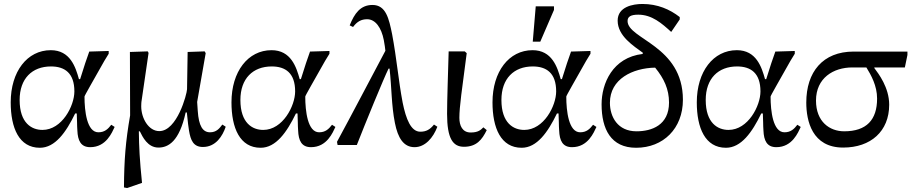

<svg xmlns="http://www.w3.org/2000/svg" viewBox="-20 -731 4595 968"><path d="M378 -332C361 -393 334 -478 236 -478C117 -478 34 -370 34 -215C34 -86 76 14 181 14C258 14 313 -64 359 -159H367C369 -126 368 -99 370 -74C372 -21 388 11 435 11C516 11 545 -64 558 -91L541 -102C525 -81 508 -64 476 -64C418 -64 406 -171 406 -244C406 -249 447 -319 506 -424L528 -460V-474L430 -471C417 -435 404 -397 384 -332ZM194 -76C140 -76 79 -110 79 -227C79 -335 142 -396 237 -396C306 -396 355 -363 355 -270C355 -198 293 -76 194 -76Z M1017 -463 1012 -472 926 -469 923 -281C922 -256 873 -70 783 -70C729 -70 692 -135 692 -195C692 -207 693 -217 693 -217L729 -464L725 -472L635 -469L636 -149C613 -17 606 74 605 214L621 217L696 191C684 73 681 12 680 -69H685C699 -41 724 13 779 13C828 13 884 -17 916 -164H922C927 -111 930 -92 933 -72C941 -25 954 10 1003 10C1068 10 1102 -45 1118 -92L1101 -103C1086 -83 1071 -64 1039 -64C1002 -64 982 -96 977 -172C976 -187 974 -211 974 -217Z M1491 -332C1474 -393 1447 -478 1349 -478C1230 -478 1147 -370 1147 -215C1147 -86 1189 14 1294 14C1371 14 1426 -64 1472 -159H1480C1482 -126 1481 -99 1483 -74C1485 -21 1501 11 1548 11C1629 11 1658 -64 1671 -91L1654 -102C1638 -81 1621 -64 1589 -64C1531 -64 1519 -171 1519 -244C1519 -249 1560 -319 1619 -424L1641 -460V-474L1543 -471C1530 -435 1517 -397 1497 -332ZM1307 -76C1253 -76 1192 -110 1192 -227C1192 -335 1255 -396 1350 -396C1419 -396 1468 -363 1468 -270C1468 -198 1406 -76 1307 -76Z M1957 -558C1941 -637 1926 -706 1858 -706C1797 -706 1767 -663 1743 -603L1760 -595C1780 -622 1801 -634 1831 -634C1873 -634 1903 -591 1915 -529C1920 -498 1921 -496 1923 -475C1848 -334 1755 -156 1679 -16L1682 0H1779C1818 -100 1916 -340 1939 -385H1944C1955 -289 1953 -201 1971 -111C1986 -35 2015 11 2070 11C2123 11 2164 -36 2185 -92L2168 -103C2148 -78 2129 -67 2099 -67C2052 -67 2027 -130 2010 -214C1989 -324 1980 -436 1957 -558Z M2234 -157C2234 -33 2263 9 2319 9C2382 9 2410 -26 2434 -75L2417 -89C2404 -76 2391 -63 2353 -63C2311 -63 2296 -98 2296 -137C2296 -193 2309 -279 2333 -463L2323 -472H2242C2239 -362 2234 -226 2234 -157Z M2807 -332C2790 -393 2763 -478 2665 -478C2546 -478 2463 -370 2463 -215C2463 -86 2505 14 2610 14C2687 14 2742 -64 2788 -159H2796C2798 -126 2797 -99 2799 -74C2801 -21 2817 11 2864 11C2945 11 2974 -64 2987 -91L2970 -102C2954 -81 2937 -64 2905 -64C2847 -64 2835 -171 2835 -244C2835 -249 2876 -319 2935 -424L2957 -460V-474L2859 -471C2846 -435 2833 -397 2813 -332ZM2623 -76C2569 -76 2508 -110 2508 -227C2508 -335 2571 -396 2666 -396C2735 -396 2784 -363 2784 -270C2784 -198 2722 -76 2623 -76ZM2666 -521H2704L2773 -681V-699H2681Z M3407 -645C3357 -684 3295 -711 3219 -711C3171 -711 3094 -697 3094 -627C3094 -549 3175 -499 3221 -465L3220 -459C3068 -441 3013 -310 3013 -205C3013 -80 3060 14 3187 14C3324 14 3423 -83 3423 -228C3423 -502 3144 -533 3144 -625C3144 -647 3160 -657 3198 -657C3267 -657 3317 -613 3364 -570L3407 -633ZM3353 -214C3353 -100 3266 -69 3189 -69C3094 -69 3055 -142 3055 -213C3055 -333 3170 -388 3283 -390C3328 -335 3353 -281 3353 -214Z M3837 -332C3820 -393 3793 -478 3695 -478C3576 -478 3493 -370 3493 -215C3493 -86 3535 14 3640 14C3717 14 3772 -64 3818 -159H3826C3828 -126 3827 -99 3829 -74C3831 -21 3847 11 3894 11C3975 11 4004 -64 4017 -91L4000 -102C3984 -81 3967 -64 3935 -64C3877 -64 3865 -171 3865 -244C3865 -249 3906 -319 3965 -424L3987 -460V-474L3889 -471C3876 -435 3863 -397 3843 -332ZM3653 -76C3599 -76 3538 -110 3538 -227C3538 -335 3601 -396 3696 -396C3765 -396 3814 -363 3814 -270C3814 -198 3752 -76 3653 -76Z M4555 -454V-471H4284C4128 -471 4045 -368 4045 -214C4045 -122 4074 13 4231 13C4370 13 4463 -69 4463 -203C4463 -290 4409 -360 4388 -388V-391H4542ZM4348 -391C4372 -352 4402 -299 4402 -234C4402 -127 4349 -69 4236 -69C4163 -69 4094 -117 4094 -224C4094 -338 4182 -391 4277 -391Z"/></svg>

Font: STIX Two Math
Style: Regular
Weight: 400
Designer: Ross Mills, John Hudson & Paul Hanslow, Tiro Typeworks Ltd; with portions MicroPress Inc., with additions and correction
Foundry: Tiro Typeworks Ltd
Version: Version 2.02 b142